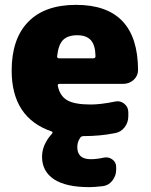

<svg xmlns="http://www.w3.org/2000/svg" viewBox="-20 -550 621 790"><path d="M364 -310Q373 -310 373 -319Q372 -365 353.5 -385Q335 -405 298 -405Q259 -405 239.5 -385.5Q220 -366 215 -318Q215 -310 223 -310ZM293 -530Q547 -530 548 -262Q548 -238 530 -221.5Q512 -205 487 -205H225Q216 -205 218 -196Q227 -154 257.5 -137Q288 -120 353 -120Q394 -120 453 -132Q474 -137 491 -123.5Q508 -110 508 -88V-72Q508 -46 492.5 -26Q477 -6 452 -2Q392 10 324 10Q314 10 310 17Q298 34 298 55Q298 105 353 105Q378 105 405 99Q425 94 441.5 105.5Q458 117 458 137V148Q458 173 442.5 193Q427 213 403 216Q367 220 348 220Q251 220 202 187.5Q153 155 153 95Q153 45 194 0Q196 -2 196 -5Q196 -8 193 -9Q28 -65 28 -260Q28 -390 96 -460Q164 -530 293 -530Z"/></svg>

Font: Rounded Mplus 1c Black
Style: Regular
Weight: 900
Version: Version 1.059.20150529